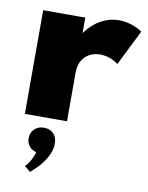

<svg xmlns="http://www.w3.org/2000/svg" viewBox="-83 -540 654 849"><g transform="rotate(10 244.0 -115.5)"><path d="M44.1 0V-465.5H233.2V-395.9Q261.8 -436.4 300.9 -458.2Q340 -480 383.2 -480Q411.4 -480 439.3 -470.9Q467.3 -461.8 487.7 -447.3L408.6 -288.2Q370.5 -316.4 326.8 -316.4Q285.5 -316.4 259.3 -290Q233.2 -263.6 233.2 -219.1V0ZM122.7 158.2Q102.3 152.7 90.7 138.2Q79.1 123.6 79.1 103.2Q79.1 77.7 95.7 61.6Q112.3 45.5 138.6 45.5Q164.5 45.5 180.9 61.6Q197.3 77.7 197.3 107.3Q197.3 140.9 174.8 177.7Q152.3 214.5 110.9 248.6L84.1 226.8Q95 218.2 107.3 196.1Q119.5 174.1 122.7 158.2Z"/></g></svg>

Font: Spartan MB Black
Style: Regular
Weight: 900
Designer: Matt Bailey, Mirko Velimirovic
Foundry: Matt Bailey
Version: Version 1.005